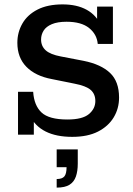

<svg xmlns="http://www.w3.org/2000/svg" viewBox="-20 -613 604 874"><path d="M309 10Q236 10 187.5 -14.5Q139 -39 116 -87L134 -79V0H62V-195H131Q135 -133 169 -101Q203 -69 287 -69Q355 -69 384.5 -93.5Q414 -118 414 -153Q414 -185 393 -203.5Q372 -222 320 -232L216 -253Q141 -267 100 -309Q59 -351 59 -418Q59 -466 82 -506Q105 -546 151 -569.5Q197 -593 265 -593Q330 -593 374.5 -568.5Q419 -544 440 -496H422V-583H494V-413H425Q421 -457 385.5 -485.5Q350 -514 283 -514Q242 -514 216 -503Q190 -492 178.5 -473.5Q167 -455 167 -433Q167 -403 188 -384Q209 -365 257 -356L361 -336Q440 -320 481 -281Q522 -242 522 -169Q522 -119 497.5 -78.5Q473 -38 426 -14Q379 10 309 10ZM238 241V202Q263 202 273 190Q283 178 283 148H238V67H334V132Q334 166 325.5 190.5Q317 215 296.5 228Q276 241 238 241Z"/></svg>

Font: Rokkitt SemiBold Medium
Style: Regular
Weight: 500
Version: Version 3.103